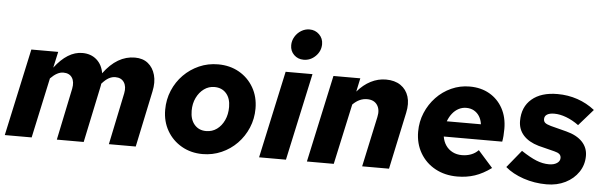

<svg xmlns="http://www.w3.org/2000/svg" viewBox="-49 -949 3581 1132"><g transform="rotate(5 1741.0 -383.0)"><path d="M6 0 118 -516H277L256 -421Q294 -471 335 -496.5Q376 -522 420 -522Q471 -522 504.5 -492.5Q538 -463 546 -413Q626 -522 731 -522Q778 -522 808.5 -497.5Q839 -473 851 -430Q863 -387 851 -332L781 0H622L686 -307Q694 -347 677.5 -372Q661 -397 626 -397Q606 -397 587 -386.5Q568 -376 546 -351Q546 -347 545 -342Q544 -337 543 -332L473 0H314L378 -307Q386 -348 370 -372.5Q354 -397 318 -397Q282 -397 242 -356L165 0Z M1177 10Q1108 10 1053 -21.5Q998 -53 966.5 -107.5Q935 -162 935 -231Q935 -292 957.5 -345.5Q980 -399 1019.5 -439Q1059 -479 1111 -502Q1163 -525 1223 -525Q1293 -525 1347.5 -494Q1402 -463 1433.5 -408.5Q1465 -354 1465 -284Q1465 -224 1442.5 -170.5Q1420 -117 1380.5 -76.5Q1341 -36 1288.5 -13Q1236 10 1177 10ZM1186 -127Q1222 -127 1249.5 -147Q1277 -167 1293 -201.5Q1309 -236 1309 -280Q1309 -331 1283 -360.5Q1257 -390 1213 -390Q1179 -390 1151.5 -370Q1124 -350 1107.5 -316Q1091 -282 1091 -239Q1091 -187 1117 -157Q1143 -127 1186 -127Z M1722 -596Q1688 -596 1665 -618.5Q1642 -641 1642 -675Q1642 -702 1656 -725.5Q1670 -749 1693 -763Q1716 -777 1742 -777Q1776 -777 1799.5 -754Q1823 -731 1823 -697Q1823 -656 1793 -626Q1763 -596 1722 -596ZM1511 0 1623 -516H1782L1670 0Z M1794 0 1906 -516H2065L2048 -436Q2084 -478 2127 -500Q2170 -522 2217 -522Q2269 -522 2303.5 -498.5Q2338 -475 2351 -433.5Q2364 -392 2352 -337L2280 0H2121L2185 -297Q2195 -341 2176 -369Q2157 -397 2116 -397Q2093 -397 2072 -387.5Q2051 -378 2031 -358L1953 0Z M2684 11Q2611 11 2554 -20Q2497 -51 2464.5 -106.5Q2432 -162 2432 -233Q2432 -292 2454 -344.5Q2476 -397 2514.5 -437.5Q2553 -478 2604 -501Q2655 -524 2712 -524Q2779 -524 2829.5 -495Q2880 -466 2908.5 -414Q2937 -362 2937 -293Q2937 -270 2935.5 -251.5Q2934 -233 2931 -217H2585Q2590 -187 2605.5 -164.5Q2621 -142 2645.5 -129.5Q2670 -117 2701 -117Q2730 -117 2755 -126.5Q2780 -136 2798 -155L2885 -57Q2836 -21 2788 -5Q2740 11 2684 11ZM2595 -308H2797Q2793 -336 2780.5 -355.5Q2768 -375 2748.5 -386Q2729 -397 2703 -397Q2679 -397 2658 -386Q2637 -375 2621 -355Q2605 -335 2595 -308Z M3213 11Q3141 11 3076 -11Q3011 -33 2968 -70L3052 -173Q3105 -138 3142.5 -123Q3180 -108 3217 -108Q3246 -108 3264 -120Q3282 -132 3282 -151Q3282 -165 3272.5 -173.5Q3263 -182 3242 -187L3147 -211Q3088 -228 3056.5 -263Q3025 -298 3025 -348Q3025 -431 3080 -478Q3135 -525 3232 -525Q3294 -525 3350 -506Q3406 -487 3453 -450L3368 -353Q3331 -380 3293.5 -394Q3256 -408 3223 -408Q3195 -408 3180 -398.5Q3165 -389 3165 -371Q3165 -357 3174.5 -349Q3184 -341 3209 -334L3302 -310Q3364 -294 3397 -259.5Q3430 -225 3430 -176Q3430 -123 3401.5 -80.5Q3373 -38 3324 -13.5Q3275 11 3213 11Z"/></g></svg>

Font: Red Hat Text
Style: Italic
Weight: 300
Italic angle: -12°
Designer: Pentagram, MCKL
Foundry: Pentagram, MCKL
Version: Version 1.023